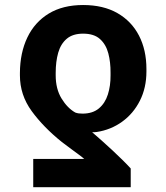

<svg xmlns="http://www.w3.org/2000/svg" viewBox="-20 -573 671 776"><path d="M508.3 183.6H114.3V69.3H320.3Q313 62.5 299.3 52.5Q285.6 42.5 267.8 29.3Q250 16.1 230 1Q155.8 -58.6 108.2 -123.8Q60.5 -189 60.5 -268.6V-278.3Q61 -359.9 90.6 -421.6Q120.1 -483.4 177 -518.1Q233.9 -552.7 315.9 -552.7Q397.5 -552.7 454.6 -520Q511.7 -487.3 541.7 -429.2Q571.8 -371.1 571.8 -293.9V-284.2Q571.8 -218.3 545.4 -166Q519 -113.8 473.6 -81.1Q428.2 -48.3 371.1 -39.6Q367.7 -39.1 362.8 -38.8Q357.9 -38.6 352.5 -38.6Q369.6 -23.9 391.4 -4.6Q413.1 14.6 435.1 35.2Q457 55.7 476.3 74.7Q495.6 93.8 508.3 107.9ZM426.8 -268.6V-278.3Q427.2 -321.8 417.7 -357.7Q408.2 -393.6 384 -415.3Q359.9 -437 315.9 -437Q274.4 -437 250 -416.5Q225.6 -396 215.3 -360.1Q205.1 -324.2 205.1 -278.3V-268.6Q205.1 -213.4 228.8 -174.8Q252.4 -136.2 284.2 -118.2Q291 -115.7 298.1 -114.7Q305.2 -113.8 313.5 -113.8Q354.5 -113.8 379.6 -134.8Q404.8 -155.8 416 -191.2Q427.2 -226.6 426.8 -268.6Z"/></svg>

Font: Inter 24pt
Style: Bold
Weight: 700
Designer: Rasmus Andersson
Foundry: rsms
Version: Version 4.001;git-66647c0bb